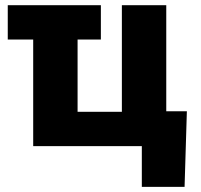

<svg xmlns="http://www.w3.org/2000/svg" viewBox="-20 -561 770 737"><path d="M367.2 -541V-409.2H9.8V-541ZM107.4 0V-541H277.8V-131.8H447.8V-541H618.2V0ZM524.4 156.2V0H480V-133.8H697.3L688.5 156.2Z"/></svg>

Font: Inter 17pt ExtraBold
Style: Regular
Weight: 800
Version: Version 4.001;git-66647c0bb